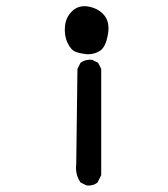

<svg xmlns="http://www.w3.org/2000/svg" viewBox="-20 -599 540 616"><path d="M257.8 -3.9 238.3 -13.7Q220.7 -39.1 224.6 -72.3L228.5 -377.9L238.3 -397.5Q253.9 -409.2 275.4 -407.2L294.9 -397.5L304.7 -377.9V-37.1L293 -13.7Q279.3 -2 257.8 -3.9ZM259.8 -424.8Q240.2 -426.8 224.1 -432.1Q208 -437.5 196.8 -461.4Q185.5 -485.4 188.5 -515.1Q191.4 -544.9 212.9 -564.5Q234.4 -584 265.6 -577.6Q296.9 -571.3 314.9 -549.3Q333 -527.3 326.2 -488.3Q319.3 -449.2 302.2 -437Q285.2 -424.8 259.8 -424.8Z"/></svg>

Font: JasonHandwriting1
Style: Regular
Weight: 400
Version: Version 1.48.20